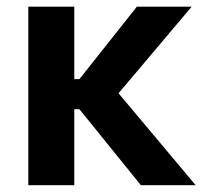

<svg xmlns="http://www.w3.org/2000/svg" viewBox="-20 -543 602 563"><path d="M327.6 -269.5 553.7 0H393.1L212.9 -222.7H197.8V0H63V-523.4H197.8V-311H212.9L381.3 -523.4H542Z"/></svg>

Font: Reddit Mono
Style: Bold
Weight: 700
Designer: Stephen Hutchings
Foundry: Reddit
Version: Version 1.009